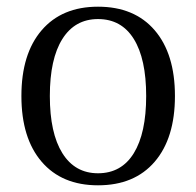

<svg xmlns="http://www.w3.org/2000/svg" viewBox="-20 -541 587 574"><path d="M273 13Q165 13 104.5 -57.5Q44 -128 44 -254Q44 -380 104.5 -450.5Q165 -521 273 -521Q382 -521 442.5 -450.5Q503 -380 503 -254Q503 -128 442.5 -57.5Q382 13 273 13ZM273 -23Q343 -23 380 -83Q417 -143 417 -254Q417 -365 380 -424.5Q343 -484 273 -484Q204 -484 166.5 -424.5Q129 -365 129 -254Q129 -143 166.5 -83Q204 -23 273 -23Z"/></svg>

Font: Arima
Style: Regular
Weight: 400
Designer: Joana Correia and Natanael Gama
Foundry: NDISCOVER
Version: Version 1.101;gftools[0.9.23]